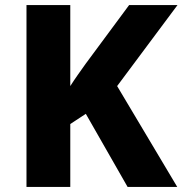

<svg xmlns="http://www.w3.org/2000/svg" viewBox="-20 -734 717 754"><path d="M676 0H481L317 -287L256 -247V0H84V-714H256V-396Q270 -418 285.5 -440Q301 -462 316 -483L487 -714H677L440 -396Z"/></svg>

Font: Noto Sans Thaana ExtraBold
Style: Regular
Weight: 800
Designer: David Williams
Foundry: Google Inc.
Version: Version 3.001; ttfautohint (v1.8.4.7-5d5b)